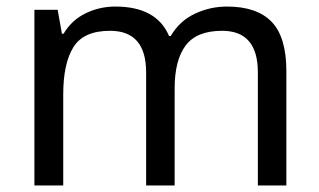

<svg xmlns="http://www.w3.org/2000/svg" viewBox="-20 -566 975 586"><path d="M673 -546Q764 -546 809 -499.5Q854 -453 854 -349V0H767V-345Q767 -472 658 -472Q580 -472 546.5 -427Q513 -382 513 -296V0H426V-345Q426 -472 316 -472Q235 -472 204 -422Q173 -372 173 -278V0H85V-536H156L169 -463H174Q199 -505 241.5 -525.5Q284 -546 332 -546Q458 -546 496 -456H501Q528 -502 574.5 -524Q621 -546 673 -546Z"/></svg>

Font: Noto Sans Vai
Style: Regular
Weight: 400
Designer: Monotype Design Team
Foundry: Monotype Imaging Inc.
Version: Version 2.001; ttfautohint (v1.8.4.7-5d5b)